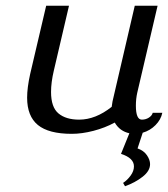

<svg xmlns="http://www.w3.org/2000/svg" viewBox="-20 -460 590 674"><path d="M461.9 -134.8Q457 -113.3 457 -88.9Q457 -40 478 -40Q491.7 -40 502.7 -47.1Q513.7 -54.2 516.1 -64H549.8Q544.9 -40 525.9 -20.8Q506.8 -1.5 481 5.9L462.9 61Q484.9 68.8 495.8 85Q506.8 101.1 506.8 116.2Q506.8 140.1 480.5 160.6Q454.1 181.2 418.9 193.8L412.1 182.1Q426.8 172.4 438.5 156.5Q450.2 140.6 450.2 124Q450.2 94.7 404.8 80.1L434.1 7.8Q400.4 0.5 382.8 -29.8Q348.6 -11.2 308.1 -0.7Q267.6 9.8 231.9 9.8Q150.9 9.8 113 -21.2Q75.2 -52.2 75.2 -117.2Q75.2 -151.9 85.9 -200.2L142.1 -439.9H222.2L168.9 -211.9Q159.2 -170.9 159.2 -137.2Q159.2 -83.5 185.3 -61.8Q211.4 -40 257.8 -40Q315.4 -40 372.1 -85Q372.1 -86.4 375 -104L453.1 -439.9H533.2Z"/></svg>

Font: Pfennig
Style: Italic
Weight: 500
Italic angle: -13°
Version: Version 20120410 ; ttfautohint (v0.8)